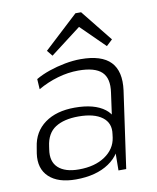

<svg xmlns="http://www.w3.org/2000/svg" viewBox="-86 -830 737 904"><g transform="rotate(-10 282.5 -378.5)"><path d="M410 -172 437 -367Q447 -434 414.5 -465Q382 -496 303 -496Q254 -496 204 -481.5Q154 -467 109 -441L106 -490Q135 -507 171.5 -519.5Q208 -532 247.5 -539.5Q287 -547 323 -547Q423 -547 466 -502Q509 -457 497 -367L445 0H408ZM204 7Q119 7 76 -33.5Q33 -74 43 -145L48 -175Q58 -247 113 -287Q168 -327 256 -327Q350 -327 399.5 -289Q449 -251 439 -180L434 -148Q424 -76 362.5 -34.5Q301 7 204 7ZM226 -37Q302 -37 351 -70Q400 -103 408 -157L410 -173Q418 -225 379.5 -254Q341 -283 266 -283Q197 -283 155.5 -256.5Q114 -230 106 -168L104 -154Q95 -97 127.5 -67Q160 -37 226 -37ZM174 -613 337 -764H364L485 -613L456 -586L331 -709H357L196 -586Z"/></g></svg>

Font: Pathway Extreme 28pt ExtraLight
Style: Italic
Weight: 250
Italic angle: -8°
Designer: Eduardo Rodriguez Tunni
Foundry: Eduardo Rodriguez Tunni
Version: Version 1.001;gftools[0.9.26]